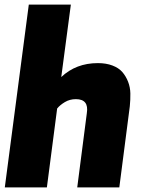

<svg xmlns="http://www.w3.org/2000/svg" viewBox="-20 -820 635 840"><path d="M290 -799.8 248 -482.9Q312.5 -543.9 408.2 -543.9Q444.3 -543.9 471.9 -533.4Q499.5 -522.9 515.1 -504.9Q530.8 -486.8 540.3 -462.6Q549.8 -438.5 550.3 -411.1Q550.8 -383.8 547.9 -355L502 0H317.9L359.9 -325.2Q369.6 -386.2 312 -386.2Q285.2 -386.2 263.7 -373.3Q242.2 -360.4 230 -345.2L185.1 0H1L106 -799.8Z"/></svg>

Font: Cooper Hewitt
Style: Heavy Italic
Weight: 714
Designer: Village Type and Design LLC
Foundry: Cooper Hewitt Smithsonian Design Museum
Version: 1.000